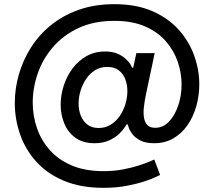

<svg xmlns="http://www.w3.org/2000/svg" viewBox="-20 -775 1011 921"><path d="M477 126Q368 126 287.5 92.5Q207 59 154.5 1Q102 -57 76.5 -130Q51 -203 51 -281Q51 -350 70.5 -418Q90 -486 128.5 -547Q167 -608 224.5 -654.5Q282 -701 358 -728Q434 -755 528 -755Q635 -755 712 -721Q789 -687 838.5 -631Q888 -575 912 -507Q936 -439 936 -371Q936 -316 921.5 -265Q907 -214 879 -174Q851 -134 811 -111Q771 -88 720 -88Q678 -88 652.5 -101.5Q627 -115 614 -133Q601 -151 597 -164.5Q593 -178 593 -178H587Q587 -178 578.5 -164.5Q570 -151 551.5 -133Q533 -115 503.5 -101.5Q474 -88 433 -88Q378 -88 342 -114Q306 -140 288.5 -182.5Q271 -225 271 -273Q271 -318 285.5 -363.5Q300 -409 327.5 -446Q355 -483 394.5 -505.5Q434 -528 484 -528Q522 -528 547 -516Q572 -504 587 -489Q602 -474 608 -462Q614 -450 614 -450H619L634 -520H722L679 -317Q673 -287 670 -259Q667 -231 671 -209Q675 -187 687.5 -174.5Q700 -162 725 -162Q762 -162 790 -191Q818 -220 834.5 -267.5Q851 -315 851 -370Q851 -424 833 -477.5Q815 -531 776.5 -576Q738 -621 676.5 -648Q615 -675 529 -675Q430 -675 356.5 -640.5Q283 -606 234 -549Q185 -492 161 -422.5Q137 -353 137 -283Q137 -219 157.5 -160Q178 -101 219.5 -54.5Q261 -8 325 19Q389 46 476 46Q527 46 571 37.5Q615 29 648.5 18Q682 7 701 -1.5Q720 -10 720 -10L748 64Q748 64 728.5 73.5Q709 83 673 95Q637 107 587 116.5Q537 126 477 126ZM453 -161Q485 -161 510.5 -176.5Q536 -192 554 -218Q572 -244 581.5 -275.5Q591 -307 591 -338Q591 -369 581 -395Q571 -421 550 -437.5Q529 -454 495 -454Q462 -454 436.5 -438.5Q411 -423 393.5 -397Q376 -371 366.5 -340Q357 -309 357 -278Q357 -247 367.5 -220.5Q378 -194 399 -177.5Q420 -161 453 -161Z"/></svg>

Font: Be Vietnam Pro Variable Thin
Style: Italic
Weight: 100
Italic angle: -12°
Designer: Lam Bao, Tony Le, Vietanh Nguyen
Foundry: Yellow Type Foundry
Version: Version 1.002